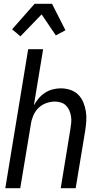

<svg xmlns="http://www.w3.org/2000/svg" viewBox="-20 -995 540 1015"><path d="M8 0 129 -735H208L159 -438Q170 -458 184.5 -475Q199 -492 218 -504.5Q237 -517 258.5 -522.5Q280 -528 301 -528Q327 -528 351.5 -520Q376 -512 393.5 -494.5Q411 -477 420.5 -454Q430 -431 434 -405.5Q438 -380 436 -353.5Q434 -327 430 -301L380 0H301L352 -312Q355 -329 356.5 -346Q358 -363 355.5 -379.5Q353 -396 346.5 -411Q340 -426 329 -437Q318 -448 302.5 -453Q287 -458 270 -458Q247 -458 223.5 -449.5Q200 -441 182.5 -423.5Q165 -406 155.5 -383Q146 -360 143 -337L87 0ZM88 -803 44 -840 163 -975H255L326 -835L275 -808L200 -919Z"/></svg>

Font: Iosevka
Style: Italic
Weight: 400
Italic angle: -9°
Monospace: yes
Designer: Belleve Invis
Foundry: Belleve Invis
Version: Version 32.5.0; ttfautohint (v1.8.4)